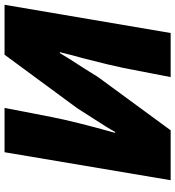

<svg xmlns="http://www.w3.org/2000/svg" viewBox="16 -768 752 823"><g transform="rotate(-90 391.5 -356.0)"><path d="M151 -712H341L302 -511Q283 -413 234 -238H238Q257 -273 299 -337L340 -401L569 -712H783L662 0H473L512 -201Q524 -260 553 -372Q571 -438 580 -475H576Q548 -428 513 -375L473 -311L245 0H31Z"/></g></svg>

Font: Nebula Sans Black
Style: Regular
Weight: 900
Italic angle: -9°
Designer: Paul D. Hunt for Adobe (as Source Sans)
Foundry: Nebula Entertainment & Broadcasting LLC
Version: Version 1.010